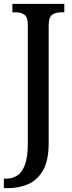

<svg xmlns="http://www.w3.org/2000/svg" viewBox="-31 -734 375 994"><path d="M-11 240V191H0Q33 191 58.5 174.5Q84 158 98.5 118Q113 78 113 8V-605Q113 -645 95.5 -657.5Q78 -670 54 -670H33V-714H302V-670H281Q256 -670 238.5 -657Q221 -644 221 -601V7Q221 97 192 147.5Q163 198 115.5 219Q68 240 11 240Z"/></svg>

Font: Noto Serif Lao Condensed Medium
Style: Regular
Weight: 500
Width: 3
Designer: Monotype Design Team
Foundry: Monotype Imaging Inc.
Version: Version 2.003; ttfautohint (v1.8.4.7-5d5b)